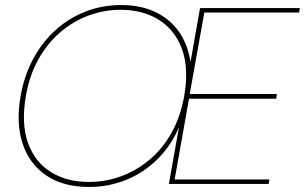

<svg xmlns="http://www.w3.org/2000/svg" viewBox="-20 -732 1213 764"><path d="M334 12Q232 12 164.5 -33.5Q97 -79 70 -160.5Q43 -242 62 -350Q76 -430 111.5 -496.5Q147 -563 199.5 -611Q252 -659 319 -685.5Q386 -712 462 -712Q540 -712 598.5 -684Q657 -656 692.5 -605Q728 -554 738 -485L776 -700H1173L1170 -682H793L735 -358H1082L1079 -339H732L675 -18H1052L1049 0H652L692 -225Q660 -151 605.5 -97.5Q551 -44 481.5 -16Q412 12 334 12ZM334 -8Q400 -8 461.5 -30.5Q523 -53 575 -96.5Q627 -140 662.5 -203.5Q698 -267 713 -350Q732 -459 704.5 -535.5Q677 -612 613 -652.5Q549 -693 460 -693Q394 -693 332 -670Q270 -647 219 -603Q168 -559 132.5 -495.5Q97 -432 83 -350Q64 -241 91 -164.5Q118 -88 181.5 -48Q245 -8 334 -8Z"/></svg>

Font: DM Sans 28pt Thin
Style: Italic
Weight: 250
Italic angle: -10°
Version: Version 4.004;gftools[0.9.30]